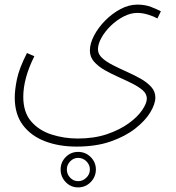

<svg xmlns="http://www.w3.org/2000/svg" viewBox="-20 -584 762 833"><path d="M44 -161Q44 -194 53.5 -240.5Q63 -287 97 -354L129 -340Q81 -244 81 -164Q81 -97 115 -57.5Q149 -18 203.5 -0.5Q258 17 317 17Q389 17 444.5 -2Q500 -21 538.5 -49Q577 -77 597 -106.5Q617 -136 617 -156Q617 -177 599 -192.5Q581 -208 553 -222Q525 -236 493.5 -250Q462 -264 434 -280Q406 -296 388 -316.5Q370 -337 370 -365Q370 -395 388 -429.5Q406 -464 436 -494.5Q466 -525 502.5 -544.5Q539 -564 576 -564Q610 -564 636.5 -553.5Q663 -543 678 -535L663 -504Q647 -513 622.5 -520.5Q598 -528 576 -528Q546 -528 515.5 -512Q485 -496 460 -471.5Q435 -447 420 -420Q405 -393 405 -370Q405 -349 423 -332.5Q441 -316 469.5 -301.5Q498 -287 529.5 -273Q561 -259 589.5 -243Q618 -227 636 -207Q654 -187 654 -161Q654 -133 632 -96.5Q610 -60 566.5 -26Q523 8 459.5 30Q396 52 312 52Q236 52 175.5 29Q115 6 79.5 -41Q44 -88 44 -161ZM319 229Q287 229 265 206Q243 183 243 151Q243 120 265 97.5Q287 75 319 75Q351 75 373.5 97.5Q396 120 396 151Q396 183 373.5 206Q351 229 319 229ZM319 202Q339 202 354.5 187Q370 172 370 151Q370 131 355 116Q340 101 319 101Q299 101 284.5 116Q270 131 270 151Q270 172 284.5 187Q299 202 319 202Z"/></svg>

Font: Noto Sans Arabic UI SmCn XLt
Style: Regular
Weight: 200
Width: 4
Designer: Monotype Design Team, Nadine Chahine and Nizar Qandah
Foundry: Monotype Imaging Inc.
Version: Version 2.010; ttfautohint (v1.8.4.7-5d5b)